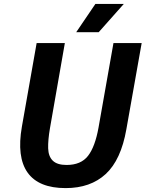

<svg xmlns="http://www.w3.org/2000/svg" viewBox="-20 -945 744 980"><path d="M611.8 -924.8 483.9 -780.8H369.1L466.8 -924.8ZM559.1 -725.1H703.1L625 -285.2Q597.7 -128.9 519.8 -56.9Q441.9 15.1 314.9 15.1Q177.2 15.1 120.8 -64.2Q64.5 -143.6 91.8 -298.8L167 -725.1H311L234.9 -290Q224.6 -229.5 225.8 -188Q227.1 -146.5 249.5 -124.8Q272 -103 319.8 -103Q393.1 -103 429.2 -149.4Q465.3 -195.8 482.9 -293.9Z"/></svg>

Font: Stilu SemiBold
Style: Italic
Weight: 600
Italic angle: -10°
Designer: Genilson Lima Santos
Foundry: Genilson Lima Santos
Version: Version 1.200;PS 001.200;hotconv 1.0.88;makeotf.lib2.5.64775